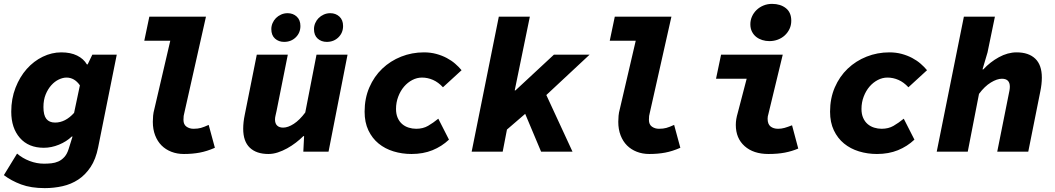

<svg xmlns="http://www.w3.org/2000/svg" viewBox="-22 -782 5442 990"><path d="M209 188Q138 188 87 169Q36 150 -2 121L66 10Q94 34 130.5 48Q167 62 205 62Q224 62 243 60Q262 58 279 50.5Q296 43 310 27.5Q324 12 332 -14L352 -78H348Q321 -52 282 -36Q243 -20 204 -20Q125 -20 80.5 -71Q36 -122 36 -206Q36 -273 58 -329.5Q80 -386 116 -426.5Q152 -467 198.5 -489.5Q245 -512 294 -512Q342 -512 375.5 -495.5Q409 -479 426 -450H430L454 -500H580L484 -22Q472 39 445 79.5Q418 120 381.5 144Q345 168 300.5 178Q256 188 209 188ZM262 -150Q315 -150 360 -200L390 -342Q362 -382 321 -382Q302 -382 281 -372Q260 -362 242.5 -342.5Q225 -323 213.5 -295Q202 -267 202 -230Q202 -188 217 -169Q232 -150 262 -150Z M926 12Q891 12 861.5 0.5Q832 -11 811 -32Q790 -53 778 -84Q766 -115 766 -154Q766 -169 767.5 -185.5Q769 -202 774 -220L856 -572H722L748 -696H1040L928 -198Q926 -192 925 -184Q924 -176 924 -164Q924 -140 939.5 -129Q955 -118 976 -118Q998 -118 1014 -122.5Q1030 -127 1054 -138L1086 -20Q1045 -2 1007.5 5Q970 12 926 12Z M1362 12Q1300 12 1266 -20.5Q1232 -53 1232 -118Q1232 -152 1240 -190L1302 -500H1462L1404 -210Q1401 -196 1398.5 -185.5Q1396 -175 1396 -166Q1396 -145 1407 -134.5Q1418 -124 1438 -124Q1463 -124 1493 -143.5Q1523 -163 1552 -202L1610 -500H1770L1672 0H1542L1546 -80H1542Q1525 -63 1503.5 -46.5Q1482 -30 1458.5 -17Q1435 -4 1410.5 4Q1386 12 1362 12ZM1443 -566Q1415 -566 1396 -583Q1377 -600 1377 -632Q1377 -648 1383.5 -663Q1390 -678 1401 -689Q1412 -700 1427.5 -707Q1443 -714 1461 -714Q1489 -714 1508 -696.5Q1527 -679 1527 -648Q1527 -613 1503 -589.5Q1479 -566 1443 -566ZM1663 -566Q1635 -566 1616 -583Q1597 -600 1597 -632Q1597 -648 1603.5 -663Q1610 -678 1621 -689Q1632 -700 1647.5 -707Q1663 -714 1681 -714Q1709 -714 1728 -696.5Q1747 -679 1747 -648Q1747 -613 1723 -589.5Q1699 -566 1663 -566Z M2100 12Q2051 12 2007 -1.5Q1963 -15 1930 -42Q1897 -69 1877.5 -110Q1858 -151 1858 -206Q1858 -275 1882.5 -331.5Q1907 -388 1949 -428Q1991 -468 2046.5 -490Q2102 -512 2164 -512Q2198 -512 2227.5 -504Q2257 -496 2281.5 -483Q2306 -470 2325 -453.5Q2344 -437 2358 -420L2262 -332Q2238 -358 2210.5 -370Q2183 -382 2154 -382Q2128 -382 2104 -369.5Q2080 -357 2061.5 -335.5Q2043 -314 2031.5 -284Q2020 -254 2020 -220Q2020 -194 2028.5 -174.5Q2037 -155 2051.5 -142.5Q2066 -130 2085 -124Q2104 -118 2124 -118Q2159 -118 2185 -133Q2211 -148 2238 -170L2293 -62Q2256 -27 2208 -7.5Q2160 12 2100 12Z M2410 0 2550 -696H2710L2632 -316H2636L2834 -500H3018L2795 -292L2930 0H2768L2686 -195L2592 -114L2570 0Z M3326 12Q3291 12 3261.5 0.5Q3232 -11 3211 -32Q3190 -53 3178 -84Q3166 -115 3166 -154Q3166 -169 3167.5 -185.5Q3169 -202 3174 -220L3256 -572H3122L3148 -696H3440L3328 -198Q3326 -192 3325 -184Q3324 -176 3324 -164Q3324 -140 3339.5 -129Q3355 -118 3376 -118Q3398 -118 3414 -122.5Q3430 -127 3454 -138L3486 -20Q3445 -2 3407.5 5Q3370 12 3326 12Z M3940 12Q3863 12 3817.5 -28.5Q3772 -69 3772 -138Q3772 -153 3774.5 -168Q3777 -183 3782 -200L3828 -376H3670L3696 -500H4014L3940 -194Q3938 -188 3937 -182Q3936 -176 3936 -170Q3936 -142 3951 -130Q3966 -118 3990 -118Q4007 -118 4023 -122.5Q4039 -127 4062 -136L4094 -16Q4061 -2 4024.5 5Q3988 12 3940 12ZM3945 -570Q3926 -570 3908.5 -575.5Q3891 -581 3877.5 -591.5Q3864 -602 3855.5 -618.5Q3847 -635 3847 -657Q3847 -678 3855.5 -697Q3864 -716 3879 -730.5Q3894 -745 3914.5 -753.5Q3935 -762 3959 -762Q4002 -762 4030 -740Q4058 -718 4058 -675Q4058 -652 4049 -633Q4040 -614 4025 -600Q4010 -586 3989.5 -578Q3969 -570 3945 -570Z M4500 12Q4451 12 4407 -1.5Q4363 -15 4330 -42Q4297 -69 4277.5 -110Q4258 -151 4258 -206Q4258 -275 4282.5 -331.5Q4307 -388 4349 -428Q4391 -468 4446.5 -490Q4502 -512 4564 -512Q4598 -512 4627.5 -504Q4657 -496 4681.5 -483Q4706 -470 4725 -453.5Q4744 -437 4758 -420L4662 -332Q4638 -358 4610.5 -370Q4583 -382 4554 -382Q4528 -382 4504 -369.5Q4480 -357 4461.5 -335.5Q4443 -314 4431.5 -284Q4420 -254 4420 -220Q4420 -194 4428.5 -174.5Q4437 -155 4451.5 -142.5Q4466 -130 4485 -124Q4504 -118 4524 -118Q4559 -118 4585 -133Q4611 -148 4638 -170L4693 -62Q4656 -27 4608 -7.5Q4560 12 4500 12Z M4808 0 4948 -696H5108L5070 -512L5044 -424H5048Q5083 -462 5128.5 -487Q5174 -512 5220 -512Q5282 -512 5316 -479.5Q5350 -447 5350 -382Q5350 -348 5342 -310L5280 0H5120L5178 -290Q5181 -304 5183 -315Q5185 -326 5185 -335Q5185 -376 5144 -376Q5119 -376 5087 -356.5Q5055 -337 5026 -298L4968 0Z"/></svg>

Font: Source Code Pro Black
Style: Italic
Weight: 900
Italic angle: -11°
Monospace: yes
Designer: Paul D. Hunt, Teo Tuominen
Foundry: Adobe Systems Incorporated
Version: Version 1.050;PS 1.000;hotconv 16.6.51;makeotf.lib2.5.65220